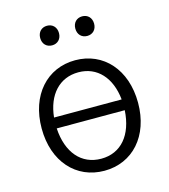

<svg xmlns="http://www.w3.org/2000/svg" viewBox="-109 -808 801 908"><g transform="rotate(-15 291.0 -354.5)"><path d="M291 12C429 12 527 -95 527 -258C527 -421 429 -529 291 -529C153 -529 55 -421 55 -258C55 -95 153 12 291 12ZM457 -240C450 -120 388 -47 291 -47C194 -47 131 -120 124 -240ZM125 -293C136 -402 198 -470 291 -470C383 -470 445 -402 456 -293ZM377 -625C404 -625 423 -644 423 -673C423 -702 404 -721 377 -721C350 -721 331 -702 331 -673C331 -644 350 -625 377 -625ZM205 -625C232 -625 251 -644 251 -673C251 -702 232 -721 205 -721C178 -721 159 -702 159 -673C159 -644 178 -625 205 -625Z"/></g></svg>

Font: Repo Light
Style: Regular
Weight: 300
Designer: Stefan Peev
Foundry: Context Ltd
Version: Version 001.502